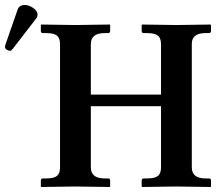

<svg xmlns="http://www.w3.org/2000/svg" viewBox="-46 -745 863 767"><path d="M53.2 -725.1Q69.3 -725.1 86.7 -713.1Q104 -701.2 104 -687Q104 -678.2 99.1 -671.9L4.9 -549.8Q-1 -542 -5.9 -542Q-11.7 -542 -18.8 -546.4Q-25.9 -550.8 -25.9 -556.2Q-25.9 -562 -24.9 -564.9L24.9 -708Q31.2 -725.1 53.2 -725.1ZM597.2 -568.8Q597.2 -592.8 584.5 -602.8Q571.8 -612.8 542 -612.8H527.8Q520 -612.8 520 -621.1V-645L522 -647Q619.1 -645 658.2 -645L794.9 -647L796.9 -645V-621.1Q796.9 -613.3 789.1 -612.8H774.9Q719.7 -612.8 720.2 -568.8V-76.2Q720.2 -32.2 774.9 -32.2H789.1Q796.9 -32.2 796.9 -22.9V0L794.9 2Q693.8 0 658.2 0L522 2L520 0V-22.9Q520 -31.7 527.8 -32.2H542Q571.8 -32.2 584.5 -42Q597.2 -51.8 597.2 -76.2V-320.8H316.9V-76.2Q316.9 -32.2 372.1 -32.2H386.2Q394 -32.2 394 -22.9V0L392.1 2Q291 0 254.9 0L119.1 2L117.2 0V-22.9Q117.2 -31.7 125 -32.2H139.2Q168.9 -32.2 181.4 -42Q193.8 -51.8 193.8 -76.2V-568.8Q193.8 -592.8 181.4 -602.8Q168.9 -612.8 139.2 -612.8H125Q117.2 -612.8 117.2 -621.1V-645L119.1 -647Q216.3 -645 254.9 -645L392.1 -647L394 -645V-621.1Q394 -613.3 386.2 -612.8H372.1Q316.9 -612.8 316.9 -568.8V-367.2H597.2Z"/></svg>

Font: Linux Libertine
Style: Semibold
Weight: 600
Designer: Philipp H. Poll
Foundry: Philipp H. Poll
Version: Version 5.1.2 ; ttfautohint (v0.9)